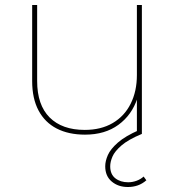

<svg xmlns="http://www.w3.org/2000/svg" viewBox="-20 -537 704 770"><path d="M321 3Q255 3 207.5 -21.5Q160 -46 134.5 -94Q109 -142 109 -212V-517H129V-212Q129 -116 179 -66Q229 -16 320 -16Q385 -16 432 -43.5Q479 -71 504 -121Q529 -171 529 -236V-517H549V0H529V-146L531 -143Q509 -76 455 -36.5Q401 3 321 3ZM493 213Q454 213 428 191Q402 169 402 130Q402 109 412.5 85Q423 61 452.5 35Q482 9 539 -16L549 0Q494 23 467 46.5Q440 70 431 91Q422 112 422 130Q422 162 442.5 178Q463 194 494 194Q511 194 527.5 188Q544 182 556 171L567 186Q551 200 532.5 206.5Q514 213 493 213Z"/></svg>

Font: Montserrat Thin Thin
Style: Regular
Weight: 250
Version: Version 9.000